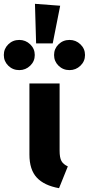

<svg xmlns="http://www.w3.org/2000/svg" viewBox="-100 -968 465 1005"><path d="M83 -948 215 -938 176 -741H89ZM1 -759Q34 -759 58 -736Q82 -713 82 -680Q82 -647 58 -624Q34 -601 1 -601Q-33 -601 -56.5 -624Q-80 -647 -80 -680Q-80 -713 -56.5 -736Q-33 -759 1 -759ZM264 -759Q297 -759 321 -736Q345 -713 345 -680Q345 -647 321 -624Q297 -601 264 -601Q230 -601 206.5 -624Q183 -647 183 -680Q183 -713 206.5 -736Q230 -759 264 -759ZM212 -531V-179Q212 -143 221.5 -125.5Q231 -108 255 -97L209 17Q131 3 92.5 -38.5Q54 -80 54 -159V-531Z"/></svg>

Font: Fira Sans
Style: Bold
Weight: 700
Designer: bBox Type GmbH & Carrois Corporate GbR & Edenspiekermann AG
Foundry: bBox Type GmbH & Carrois Corporate GbR & Edenspiekermann AG
Version: Version 4.301;PS 004.301;hotconv 1.0.88;makeotf.lib2.5.64775